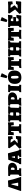

<svg xmlns="http://www.w3.org/2000/svg" viewBox="3288 -4130 851 7467"><g transform="rotate(-90 3713.5 -396.5)"><path d="M17 -10 180 -499 416 -512H425Q454 -375 493 -241.5Q532 -108 569 -5L561 0H27ZM337 -116 343 -126 294 -378H273L206 -123L211 -116L272 -114Z M605 -71Q635 -75 646.5 -90Q658 -105 658 -137V-387Q658 -411 653.5 -420Q649 -429 638 -429L608 -428L599 -438L608 -504H730Q771 -504 818.5 -506Q866 -508 885 -509Q1023 -509 1070 -458Q1117 -407 1117 -343Q1117 -294 1088 -251Q1059 -208 1010.5 -182.5Q962 -157 907 -157H835V-126Q835 -98 844 -86.5Q853 -75 878 -75L903 -76L907 -69L899 3Q882 3 837.5 1.5Q793 0 756 0Q739 0 644 5L597 7ZM932 -337Q932 -371 914 -386Q896 -401 856 -401Q849 -401 846.5 -397.5Q844 -394 843 -383L837 -261L890 -254Q912 -262 922 -282Q932 -302 932 -337Z M1341 -3 1346 -75Q1367 -77 1379.5 -79.5Q1392 -82 1394.5 -86Q1397 -90 1397 -101L1396 -110L1394 -131Q1371 -132 1333 -132Q1322 -132 1294 -130L1270 -129L1264 -103L1263 -89Q1263 -80 1266 -78Q1269 -76 1285 -76H1303L1311 -67L1304 3Q1291 3 1253 2Q1215 1 1174 1H1061L1067 -72Q1095 -80 1106 -111L1234 -500L1475 -513L1488 -502Q1501 -453 1532.5 -332.5Q1564 -212 1588 -125Q1595 -99 1605.5 -87Q1616 -75 1633 -73L1639 -64L1632 2L1512 1Q1452 1 1407 2Q1362 3 1348 4ZM1336 -238Q1360 -238 1375 -239L1351 -363H1332L1298 -238Z M1667 -70 1838 -234 1682 -456 1697 -504H1984Q2045 -504 2135 -512L2144 -504L2152 -341L2046 -326Q2045 -370 2027.5 -389.5Q2010 -409 1973 -409H1895L1995 -273V-250L1871 -136H1976Q2010 -136 2027 -150.5Q2044 -165 2049 -197L2154 -205L2159 -199Q2146 -63 2146 -16L2128 2L1776 -2L1699 6Z M2270 -71Q2320 -75 2336.5 -87Q2353 -99 2353 -131V-399Q2334 -399 2325 -389.5Q2316 -380 2311.5 -358.5Q2307 -337 2303 -291L2192 -285Q2193 -306 2195 -367Q2197 -428 2198 -501L2209 -513L2312 -504H2573L2677 -513L2689 -501Q2689 -428 2690 -369Q2691 -310 2692 -291L2580 -285Q2576 -338 2572.5 -360Q2569 -382 2560.5 -390.5Q2552 -399 2534 -399Q2531 -279 2531 -131Q2531 -101 2540.5 -89Q2550 -77 2574 -77Q2588 -77 2599.5 -78Q2611 -79 2615 -80L2620 -75L2612 5Q2592 4 2538.5 2Q2485 0 2438 0Q2404 0 2343.5 3.5Q2283 7 2264 8Z M2719 -69Q2751 -75 2761 -87Q2771 -99 2771 -132V-390Q2771 -414 2765 -421.5Q2759 -429 2742 -429H2721L2713 -441L2720 -504H2829Q2878 -504 2931 -505.5Q2984 -507 3004 -507L2998 -431Q2973 -427 2965 -420Q2957 -413 2956 -396L2951 -308L3012 -305Q3051 -305 3075 -307V-390Q3075 -413 3069 -421Q3063 -429 3046 -429H3024L3016 -441L3023 -504H3163Q3202 -504 3249 -505.5Q3296 -507 3315 -507L3309 -433Q3279 -428 3270 -420.5Q3261 -413 3260 -391Q3252 -306 3252 -127Q3252 -99 3259.5 -87.5Q3267 -76 3284 -76Q3292 -76 3297.5 -77Q3303 -78 3305 -78L3313 -68L3305 1L3158 0L3015 1L3021 -73Q3050 -74 3062.5 -87Q3075 -100 3075 -128V-200L3036 -201Q3015 -200 2987 -197.5Q2959 -195 2948 -194V-127Q2948 -95 2953 -84.5Q2958 -74 2974 -74Q2983 -74 2988 -75Q2993 -76 2994 -76L3001 -67L2994 3Q2977 3 2932.5 1.5Q2888 0 2851 0Q2811 0 2751 2L2712 3Z M3343 -71Q3373 -75 3384.5 -90Q3396 -105 3396 -137V-387Q3396 -411 3391.5 -420Q3387 -429 3376 -429L3346 -428L3337 -438L3346 -504H3468Q3509 -504 3556.5 -506Q3604 -508 3623 -509Q3761 -509 3808 -458Q3855 -407 3855 -343Q3855 -294 3826 -251Q3797 -208 3748.5 -182.5Q3700 -157 3645 -157H3573V-126Q3573 -98 3582 -86.5Q3591 -75 3616 -75L3641 -76L3645 -69L3637 3Q3620 3 3575.5 1.5Q3531 0 3494 0Q3477 0 3382 5L3335 7ZM3670 -337Q3670 -371 3652 -386Q3634 -401 3594 -401Q3587 -401 3584.5 -397.5Q3582 -394 3581 -383L3575 -261L3628 -254Q3650 -262 3660 -282Q3670 -302 3670 -337Z M3867 -69Q3900 -76 3909.5 -87.5Q3919 -99 3919 -132V-390Q3919 -414 3913 -421.5Q3907 -429 3890 -429H3870L3862 -441L3869 -504H4007Q4045 -504 4091.5 -505.5Q4138 -507 4156 -507L4150 -431Q4122 -427 4114 -420Q4106 -413 4104 -391Q4096 -287 4096 -127Q4096 -95 4101 -84.5Q4106 -74 4122 -74Q4133 -74 4139 -75Q4145 -76 4146 -76L4153 -67L4146 3Q4129 3 4084.5 1.5Q4040 0 4003 0Q3958 0 3916.5 1Q3875 2 3860 3Z M4184 -245Q4184 -378 4252.5 -445.5Q4321 -513 4455 -513Q4581 -513 4642.5 -451.5Q4704 -390 4704 -264Q4704 -131 4634.5 -61Q4565 9 4433 9Q4311 9 4247.5 -55.5Q4184 -120 4184 -245ZM4498 -212Q4498 -286 4493 -325Q4488 -364 4475.5 -380Q4463 -396 4439 -396Q4419 -396 4408.5 -386Q4398 -376 4394 -352.5Q4390 -329 4390 -285Q4390 -211 4395 -171.5Q4400 -132 4412 -115.5Q4424 -99 4448 -99Q4477 -99 4487.5 -123Q4498 -147 4498 -212ZM4406 -567Q4438 -686 4459 -793L4473 -802L4589 -759L4597 -744L4497 -545L4474 -539Z M4805 -71Q4855 -75 4871.5 -87Q4888 -99 4888 -131V-399Q4869 -399 4860 -389.5Q4851 -380 4846.5 -358.5Q4842 -337 4838 -291L4727 -285Q4728 -306 4730 -367Q4732 -428 4733 -501L4744 -513L4847 -504H5108L5212 -513L5224 -501Q5224 -428 5225 -369Q5226 -310 5227 -291L5115 -285Q5111 -338 5107.5 -360Q5104 -382 5095.5 -390.5Q5087 -399 5069 -399Q5066 -279 5066 -131Q5066 -101 5075.5 -89Q5085 -77 5109 -77Q5123 -77 5134.5 -78Q5146 -79 5150 -80L5155 -75L5147 5Q5127 4 5073.5 2Q5020 0 4973 0Q4939 0 4878.5 3.5Q4818 7 4799 8Z M5254 -69Q5286 -75 5296 -87Q5306 -99 5306 -132V-390Q5306 -414 5300 -421.5Q5294 -429 5277 -429H5256L5248 -441L5255 -504H5364Q5413 -504 5466 -505.5Q5519 -507 5539 -507L5533 -431Q5508 -427 5500 -420Q5492 -413 5491 -396L5486 -308L5547 -305Q5586 -305 5610 -307V-390Q5610 -413 5604 -421Q5598 -429 5581 -429H5559L5551 -441L5558 -504H5698Q5737 -504 5784 -505.5Q5831 -507 5850 -507L5844 -433Q5814 -428 5805 -420.5Q5796 -413 5795 -391Q5787 -306 5787 -127Q5787 -99 5794.5 -87.5Q5802 -76 5819 -76Q5827 -76 5832.5 -77Q5838 -78 5840 -78L5848 -68L5840 1L5693 0L5550 1L5556 -73Q5585 -74 5597.5 -87Q5610 -100 5610 -128V-200L5571 -201Q5550 -200 5522 -197.5Q5494 -195 5483 -194V-127Q5483 -95 5488 -84.5Q5493 -74 5509 -74Q5518 -74 5523 -75Q5528 -76 5529 -76L5536 -67L5529 3Q5512 3 5467.5 1.5Q5423 0 5386 0Q5346 0 5286 2L5247 3Z M5941 -71Q5991 -75 6007.5 -87Q6024 -99 6024 -131V-399Q6005 -399 5996 -389.5Q5987 -380 5982.5 -358.5Q5978 -337 5974 -291L5863 -285Q5864 -306 5866 -367Q5868 -428 5869 -501L5880 -513L5983 -504H6244L6348 -513L6360 -501Q6360 -428 6361 -369Q6362 -310 6363 -291L6251 -285Q6247 -338 6243.5 -360Q6240 -382 6231.5 -390.5Q6223 -399 6205 -399Q6202 -279 6202 -131Q6202 -101 6211.5 -89Q6221 -77 6245 -77Q6259 -77 6270.5 -78Q6282 -79 6286 -80L6291 -75L6283 5Q6263 4 6209.5 2Q6156 0 6109 0Q6075 0 6014.5 3.5Q5954 7 5935 8Z M6389 -70Q6419 -74 6430 -89Q6441 -104 6441 -139L6442 -387Q6442 -413 6438 -421Q6434 -429 6421 -429L6400 -428L6389 -440L6397 -506Q6418 -506 6476.5 -505Q6535 -504 6600 -504Q6675 -504 6749 -506.5Q6823 -509 6858 -513L6870 -500Q6867 -485 6860.5 -435.5Q6854 -386 6851 -340L6726 -333Q6726 -336 6727 -344Q6728 -352 6728 -361Q6728 -385 6713 -393Q6698 -401 6653 -401Q6638 -401 6633 -397Q6628 -393 6628 -382L6624 -305H6689Q6714 -305 6741 -306.5Q6768 -308 6779 -309L6790 -296L6778 -199Q6768 -199 6740 -200Q6712 -201 6681 -201Q6664 -201 6645 -199.5Q6626 -198 6619 -197Q6618 -186 6618.5 -170Q6619 -154 6619 -146Q6619 -116 6625 -107.5Q6631 -99 6655 -99Q6688 -99 6704.5 -105Q6721 -111 6729.5 -127.5Q6738 -144 6743 -179L6858 -187L6869 -174Q6866 -160 6858.5 -111.5Q6851 -63 6846 -8L6832 5Q6809 4 6728.5 2Q6648 0 6564 0Q6508 0 6452.5 3.5Q6397 7 6381 8ZM6588 -567Q6620 -686 6641 -793L6655 -802L6771 -759L6779 -744L6679 -545L6656 -539Z M6908 -70 7079 -234 6923 -456 6938 -504H7225Q7286 -504 7376 -512L7385 -504L7393 -341L7287 -326Q7286 -370 7268.5 -389.5Q7251 -409 7214 -409H7136L7236 -273V-250L7112 -136H7217Q7251 -136 7268 -150.5Q7285 -165 7290 -197L7395 -205L7400 -199Q7387 -63 7387 -16L7369 2L7017 -2L6940 6Z"/></g></svg>

Font: Alegreya SC Black
Style: Regular
Weight: 900
Designer: Juan Pablo del Peral
Foundry: Huerta Tipografica
Version: Version 2.007; ttfautohint (v1.6)